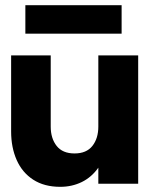

<svg xmlns="http://www.w3.org/2000/svg" viewBox="-20 -710 583 742"><path d="M213 12Q151 12 108.5 -15.5Q66 -43 44.5 -91.5Q23 -140 23 -202V-496H176V-221Q176 -175 199 -146Q222 -117 268 -117Q314 -117 337 -146Q360 -175 360 -221V-496H514V0H360V-62Q334 -25 296 -6.5Q258 12 213 12ZM78 -580V-690H450V-580Z"/></svg>

Font: Rethink Sans ExtraBold
Style: Regular
Weight: 800
Designer: The Rethink Sans project authors (Hans Thiessen). DM Sans designed by Colophon Foundry.
Foundry: Rethink Communications LLC
Version: Version 1.001